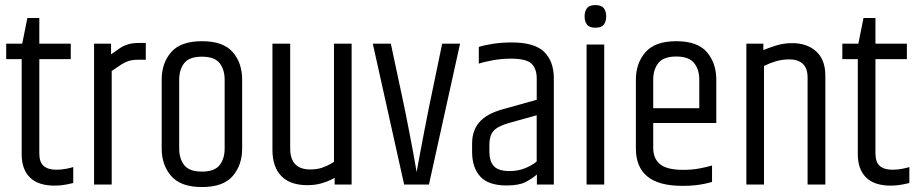

<svg xmlns="http://www.w3.org/2000/svg" viewBox="-20 -745 3706 775"><path d="M90.5 -672.3H138.7V-568.7H265.6V-506.4H138.7V-125.9Q138.7 -90.1 156.4 -75Q174.1 -59.9 207.5 -59.9Q228.8 -59.9 249 -64.1Q269.2 -68.3 275.6 -70.7V-6.2Q270 -4.6 247.6 -0.2Q225.2 4.3 200.8 4.3Q133.9 4.3 100.7 -28.8Q67.5 -61.8 67.5 -122.5V-506.4H5V-568.7H69.7Z M543.6 -571.7H568.5V-503.8H535.2Q514.4 -503.8 499.1 -498.8Q483.8 -493.8 468.4 -483.8Q453 -473.8 430.9 -458.5V0H359.7V-568.7H428.2V-525.5Q448.1 -539.7 463.1 -550Q478.1 -560.3 496.7 -566Q515.3 -571.7 543.6 -571.7Z M632.7 -424Q632.7 -490.9 671.2 -534.8Q709.7 -578.7 795.1 -578.7Q881.2 -578.7 919.3 -534.8Q957.4 -490.9 957.4 -424V-144.7Q957.4 -78.8 919.3 -34.4Q881.2 10 795.1 10Q709.7 10 671.2 -34.4Q632.7 -78.8 632.7 -144.7ZM886.8 -422.9Q886.8 -464.4 866.3 -490.3Q845.9 -516.2 795.1 -516.2Q744.2 -516.2 723.8 -490.3Q703.3 -464.4 703.3 -422.9V-145.7Q703.3 -104.2 723.8 -78.3Q744.2 -52.4 795.1 -52.4Q845.9 -52.4 866.3 -78.3Q886.8 -104.2 886.8 -145.7Z M1328.1 -568.7H1399.3V0H1330.8V-27Q1328.7 -25.9 1314.3 -18.7Q1300 -11.4 1275.9 -4.5Q1251.7 2.4 1220.5 2.4Q1151.2 2.4 1115.5 -34.4Q1079.7 -71.2 1079.7 -139.9V-568.7H1151.3V-146.2Q1151.3 -61 1232.3 -61Q1260.4 -61 1281.4 -68.5Q1302.3 -76 1314.7 -83.6Q1327 -91.3 1328.1 -91.9Z M1764.8 -568.7H1837L1711.4 0H1611.3L1484.8 -568.7H1557.6L1613 -308.5Q1622.6 -261.1 1631.5 -215.2Q1640.3 -169.3 1647.3 -132Q1654.2 -94.6 1657.9 -72.5Q1661.6 -50.3 1661.6 -50.3Q1661.6 -50.3 1665.7 -72.6Q1669.9 -94.9 1676.8 -132.2Q1683.8 -169.5 1692.5 -215.2Q1701.3 -260.8 1710.7 -307.8Z M1912.7 -555.5Q1933.5 -562.5 1969.1 -568.1Q2004.8 -573.7 2045.2 -573.7Q2137.8 -573.7 2176.6 -535.5Q2215.5 -497.3 2215.5 -428.6V0H2147.1V-40.6Q2126.9 -23.1 2100.4 -9.7Q2073.9 3.6 2024.6 3.6Q1951.4 3.6 1918.5 -32.5Q1885.6 -68.6 1885.6 -132.7V-165.2Q1885.6 -217.4 1914.5 -251.3Q1943.3 -285.2 2006.7 -303.2L2146.5 -342.3V-428.8Q2146.3 -467.3 2125.7 -487.8Q2105.1 -508.2 2041.8 -508.2Q2005.5 -508.2 1969.6 -501.8Q1933.8 -495.4 1912.7 -488ZM2146.3 -93.1V-279.7L2032.4 -248Q1986.8 -234.6 1971.1 -215.3Q1955.4 -196.1 1955.4 -162.3V-131.9Q1955.4 -93.8 1973.7 -74.2Q1992 -54.5 2037 -54.5Q2071.4 -54.5 2099.9 -66.2Q2128.4 -77.9 2146.3 -93.1Z M2347.7 -565.3H2418.9V0H2347.7ZM2339.7 -678.7Q2339.7 -699.5 2349.4 -712Q2359.1 -724.5 2383.4 -724.5Q2407.5 -724.5 2417.2 -712Q2426.9 -699.5 2426.9 -678.7Q2426.9 -658.1 2417.2 -645.6Q2407.5 -633.1 2383.4 -633.1Q2359.1 -633.1 2349.4 -645.6Q2339.7 -658.1 2339.7 -678.7Z M2546.7 -423.2Q2546.7 -490.1 2585.5 -534.4Q2624.3 -578.7 2709.6 -578.7Q2795.8 -578.7 2833.5 -534.4Q2871.3 -490.1 2871.3 -423.2V-268H2802.6V-422.8Q2802.6 -464.7 2781.5 -490.8Q2760.4 -516.9 2709.6 -516.9Q2658.8 -516.9 2637.7 -490.8Q2616.7 -464.7 2616.7 -422.8V-173.4L2546.7 -173.8ZM2546.7 -192.1H2616.7V-147.6Q2616.7 -105.2 2644.1 -82.3Q2671.6 -59.4 2738.1 -59.4Q2773.3 -59.4 2803.4 -65.1Q2833.6 -70.7 2854.1 -77.1V-10.6Q2840.5 -6.6 2822.8 -2.9Q2805.1 0.8 2783.6 3Q2762.2 5.2 2734.9 5.2Q2638.4 5.2 2592.5 -33.1Q2546.7 -71.4 2546.7 -145.1ZM2597.7 -308.3H2871.3V-248.6H2597.7Z M3061.2 -542.7Q3079.4 -550.7 3111.3 -560.8Q3143.1 -570.9 3177.8 -570.9Q3237.9 -570.9 3274.7 -537.3Q3311.5 -503.8 3311.5 -439.4V0H3239.8V-431.6Q3239.8 -469.6 3220.4 -487.5Q3201 -505.3 3166.4 -505.3Q3138.8 -505.3 3113.6 -498.2Q3088.5 -491 3063.9 -478.9V0H2992.7V-568.7H3061.2Z M3465.5 -672.3H3513.7V-568.7H3640.6V-506.4H3513.7V-125.9Q3513.7 -90.1 3531.4 -75Q3549.1 -59.9 3582.5 -59.9Q3603.8 -59.9 3624 -64.1Q3644.2 -68.3 3650.6 -70.7V-6.2Q3645 -4.6 3622.6 -0.2Q3600.2 4.3 3575.8 4.3Q3508.9 4.3 3475.7 -28.8Q3442.5 -61.8 3442.5 -122.5V-506.4H3380V-568.7H3444.7Z"/></svg>

Font: Khand Variable Light
Style: Regular
Weight: 300
Designer: Satya Rajpurohit
Foundry: Indian Type Foundry
Version: Version 3.000